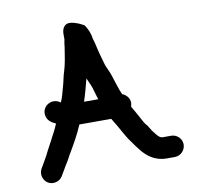

<svg xmlns="http://www.w3.org/2000/svg" viewBox="-78 -747 910 863"><g transform="rotate(-10 377.0 -316.0)"><path d="M215.4 -388.6C207.8 -363.2 203.9 -341.4 193.3 -318.4C192.5 -318.9 189 -321.2 185.8 -323C149.4 -343.3 102.8 -311.8 114.8 -268C120.7 -246.2 139 -236.4 155.4 -228.8C151.2 -219.6 146.4 -208.2 141.8 -198.9L125.8 -168.8C121.1 -158.9 116.7 -150.2 111.9 -142.2L97.8 -115.8C87 -92.2 68.9 -62.9 55.9 -40.1C36.5 -3.7 67.4 43.2 112.2 29.7C129.7 24.4 138.2 12.8 145.1 -1L157.1 -21.1C162.4 -30.9 167.2 -38.9 171.9 -45.8C181.3 -59.5 188.7 -77.8 198 -91.4C219.3 -128.2 240.1 -163.9 257.9 -206.5H403.4C409.7 -195.3 419.3 -180.7 426.1 -168.8L440.7 -142.6C450.4 -127.1 460.2 -106.5 471.6 -93.2C477.6 -86.2 484 -74.2 492.2 -64.3C503.1 -50.8 508.3 -41.5 523.9 -27C544.6 -6.2 577.3 12 616.5 12H655.5C682 12 704 -10.8 704 -37C704 -63.3 681.8 -85 655.5 -85H616.5C604.2 -85 593.9 -97.1 586.5 -107L574.2 -122.9C571.1 -127.1 568.1 -131.9 565.5 -136.9C557.8 -151.8 550.1 -155.7 543.7 -167.9C539.6 -175.9 534.7 -185 529.1 -195L514.5 -221.1C509.2 -230.2 505.1 -237.1 500.7 -244.9C502.2 -248.6 504.1 -256.7 504.1 -262.5C504.1 -284 489 -300.4 470.8 -307.6C458 -335.3 451.9 -361.6 440.4 -394.7C434.2 -415.3 423.6 -433.4 417.6 -450.7C408.8 -480.4 397.6 -520.6 390.9 -553C389.2 -560.9 385.9 -568.9 384.7 -574.7C381 -601.6 372.4 -620.6 358.7 -641C342.9 -650.5 321.7 -660.7 297.5 -663.4C269.5 -666.7 258.2 -642.7 258.2 -619.5V-594.5C256.9 -589.7 255.8 -584.3 255.1 -578.3L253.1 -560.7C250.4 -548.4 249.5 -534.1 246.9 -521.9L242.7 -497.7C240 -481.8 236.8 -470.7 232.6 -455.7C224.5 -432.3 222.2 -410.8 215.4 -388.6ZM325.1 -404.9C331.6 -388.6 339.2 -374.7 344.7 -358.8L352.9 -330.9C356.3 -319.6 358.1 -312.6 361.4 -303.5L296.4 -303.5C306.9 -335.2 316.2 -370.2 325.1 -404.9Z"/></g></svg>

Font: HoneyBee
Style: Blk
Weight: 700
Foundry: Cannot Into Space Fonts
Version: Version 0.89